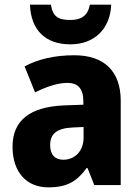

<svg xmlns="http://www.w3.org/2000/svg" viewBox="-20 -797 601 827"><path d="M459 -777H367C358 -726 326 -711 283 -711C232 -711 208 -724 199 -777H109C113 -669 174 -606 283 -606C387 -606 455 -673 459 -777ZM300 -559C215 -559 143 -542 86 -511L131 -399C181 -424 229 -440 270 -440C314 -440 339 -417 339 -361V-346L256 -343C111 -337 34 -280 34 -165C34 -57 93 10 188 10C270 10 311 -16 353 -73H357L386 0H500V-363C500 -492 427 -559 300 -559ZM295 -248 340 -250V-204C340 -146 302 -109 253 -109C218 -109 196 -129 196 -172C196 -220 224 -245 295 -248Z"/></svg>

Font: Noto Sans Myanmar UI SemiCondensed ExtraBold
Style: Regular
Weight: 800
Width: 4
Designer: Monotype Design Team
Foundry: Monotype Imaging Inc.
Version: Version 2.103